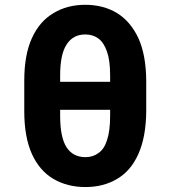

<svg xmlns="http://www.w3.org/2000/svg" viewBox="-20 -754 695 784"><path d="M513.7 -419.9Q513.7 -391.6 513.7 -305.7Q422.9 -305.7 151.4 -305.7Q151.4 -335 151.4 -419.9Q242.2 -419.9 513.7 -419.9ZM577.1 -424.8Q577.1 -393.6 577.1 -299.8Q576.2 -194.3 544.9 -125Q514.6 -56.6 458 -23.4Q402.3 9.8 329.1 9.8Q254.9 9.8 198.2 -23.4Q141.6 -56.6 110.4 -125Q79.1 -194.3 79.1 -299.8Q79.1 -341.8 79.1 -424.8Q79.1 -530.3 110.4 -598.6Q141.6 -667 198.2 -700.2Q253.9 -734.4 328.1 -734.4Q401.4 -734.4 457 -701.2Q512.7 -667 544.9 -598.6Q576.2 -530.3 577.1 -424.8ZM429.7 -281.2Q429.7 -322.3 429.7 -446.3Q429.7 -506.8 417 -543Q404.3 -580.1 381.8 -596.7Q359.4 -613.3 328.1 -613.3Q278.3 -613.3 252 -572.3Q225.6 -532.2 225.6 -446.3Q225.6 -391.6 225.6 -281.2Q225.6 -192.4 252 -152.3Q278.3 -112.3 329.1 -112.3Q359.4 -112.3 381.8 -128.9Q405.3 -144.5 417 -181.6Q429.7 -218.8 429.7 -281.2Z"/></svg>

Font: DeepSea
Style: Bold
Weight: 700
Designer: Stem
Version: Version 3.019;git-0a5106e0b